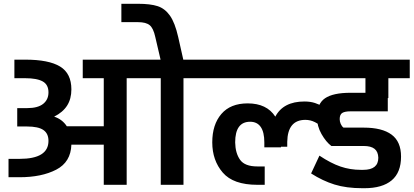

<svg xmlns="http://www.w3.org/2000/svg" viewBox="-20 -976 2184 1014"><path d="M1049 -563H949V0H829V-563H729H649V0H528V-212H357Q354 -120 277 -80Q200 -40 83 -40H25V-137H83Q236 -137 236 -232Q236 -271 209 -289.5Q182 -308 122 -308H71V-405H123Q180 -405 208 -427.5Q236 -450 236 -488Q236 -529 205.5 -546Q175 -563 113 -563H56V-661H113Q238 -661 297.5 -624.5Q357 -588 357 -504Q357 -454 334.5 -418.5Q312 -383 266 -360Q309 -346 333 -309H528V-563H417V-661H729H828L800 -781Q790 -827 770.5 -843Q751 -859 709 -859H621V-956H709Q774 -956 812.5 -943.5Q851 -931 877.5 -893.5Q904 -856 921 -781L948 -661H1049Z M1613 -563H1029V-661H1613ZM1697 -408V-293Q1667 -319 1643 -331Q1619 -343 1593 -343Q1499 -343 1497 -227V-201H1464V-198H1376V-224Q1376 -278 1357 -305.5Q1338 -333 1301 -333Q1222 -333 1222 -224Q1223 -167 1248 -132Q1273 -97 1339 -97H1378V0H1339Q1212 0 1156.5 -64.5Q1101 -129 1101 -224Q1101 -318 1149 -374Q1197 -430 1288 -430Q1389 -430 1434 -360Q1476 -440 1588 -440Q1619 -440 1643.5 -432Q1668 -424 1697 -408Z M1774 -347Q1774 -334 1779.5 -321.5Q1785 -309 1794 -302H1901Q1998 -302 2048 -265Q2098 -228 2098 -149Q2098 -65 2048.5 -23.5Q1999 18 1904 18H1895Q1809 18 1746.5 -1.5Q1684 -21 1623 -60L1667 -154Q1727 -114 1778 -96.5Q1829 -79 1886 -79H1898Q1978 -79 1978 -143Q1977 -175 1958 -190Q1939 -205 1901 -205H1730Q1702 -226 1678 -268Q1654 -310 1654 -357Q1654 -428 1696.5 -457Q1739 -486 1831 -486H1910V-563H1593V-661H2144V-563H2031V-458H2028V-388H1831Q1801 -388 1787.5 -379.5Q1774 -371 1774 -347Z"/></svg>

Font: Biryani
Style: Bold
Weight: 700
Designer: Dan Reynolds and Mathieu Reguer
Foundry: Dan Reynolds and Mathieu Reguer
Version: Version 1.004; ttfautohint (v1.1) -l 5 -r 5 -G 72 -x 0 -D la